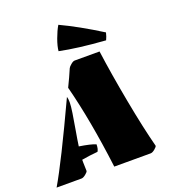

<svg xmlns="http://www.w3.org/2000/svg" viewBox="-178 -1011 1002 1127"><g transform="rotate(-20 323.0 -447.5)"><path d="M567.9 0H340.8Q302.7 -303.7 244.6 -527.3Q272.9 -585 293 -632.8Q296.4 -640.1 310.8 -652.3Q325.2 -664.6 335.4 -664.6H490.7Q510.7 -517.1 544.7 -336.2Q578.6 -155.3 610.8 -32.2Q610.8 -25.9 595.2 -12.9Q579.6 0 567.9 0ZM177.7 -86.4 179.2 -32.2Q179.2 -25.9 163.3 -12.9Q147.5 0 136.2 0H-19.5Q57.6 -130.9 219.7 -479.5Q224.1 -466.8 224.1 -444.1Q224.1 -421.4 217.5 -378.4Q210.9 -335.4 200.7 -277.1Q190.4 -218.8 185.5 -182.6Q255.9 -171.9 287.6 -158.7Q287.6 -129.4 277.8 -115.2Q227.1 -110.8 177.7 -102.1ZM549.3 -712.9Q377 -725.1 265.1 -748.5Q267.6 -777.8 283.4 -821.5Q299.3 -865.2 316.9 -894.5Q426.8 -843.3 564.5 -756.8Q558.6 -731.9 549.3 -712.9Z"/></g></svg>

Font: Emblema One
Style: Regular
Weight: 400
Designer: Riccardo De Franceschi
Foundry: Riccardo De Franceschi
Version: Version 1.003